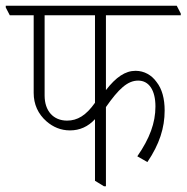

<svg xmlns="http://www.w3.org/2000/svg" viewBox="-43 -642 648 667"><path d="M200 -189C234 -189 263 -202 287 -228V-14L318 5H325V-270C369 -333 400 -362 437 -362C475 -362 497 -328 497 -272C497 -215 477 -161 434 -99L469 -79C511 -141 529 -198 529 -258C529 -299 520 -333 501 -357C484 -381 458 -396 428 -396C392 -396 360 -374 325 -329V-589H585V-595L571 -622H-23V-616L-9 -589H74V-319C74 -280 89 -246 119 -220C141 -201 168 -189 200 -189ZM112 -310V-589H287V-285C256 -241 226 -223 190 -223C142 -223 112 -257 112 -310Z"/></svg>

Font: Noto Serif Devanagari ExtraCondensed ExtraLight
Style: Regular
Weight: 200
Width: 2
Designer: Universal Thirst, Indian Type Foundry and the Monotype Design Team
Foundry: Monotype Imaging Inc.
Version: Version 2.004